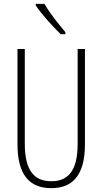

<svg xmlns="http://www.w3.org/2000/svg" viewBox="-20 -969 533 999"><path d="M211 -949H166V-941C198 -892 258 -828 296 -791H320V-802C283 -846 243 -895 211 -949ZM422 -218V-714H384V-221C384 -73 329 -26 247 -26C160 -26 109 -79 109 -221V-714H71V-218C71 -60 133 10 247 10C348 10 422 -46 422 -218Z"/></svg>

Font: Noto Sans Telugu ExtraCondensed ExtraLight
Style: Regular
Weight: 200
Width: 2
Designer: Jelle Bosma - Monotype Design Team
Foundry: Monotype Imaging Inc.
Version: Version 2.005